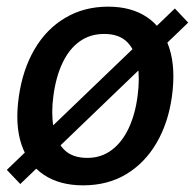

<svg xmlns="http://www.w3.org/2000/svg" viewBox="-30 -547 588 577"><path d="M31 6 -9.5 -36.5 495.5 -521.5 535.5 -479ZM219.5 10Q150 10 102.5 -21.2Q55 -52.5 34.8 -112Q14.5 -171.5 26.5 -256Q38 -337.5 73.5 -398.5Q109 -459.5 165.8 -493.2Q222.5 -527 295 -527Q365 -527 412 -495.2Q459 -463.5 478.8 -402.8Q498.5 -342 486.5 -256Q475.5 -177.5 440.5 -117.5Q405.5 -57.5 349.8 -23.8Q294 10 219.5 10ZM232.5 -72.5Q274 -72.5 305.2 -95.8Q336.5 -119 356.5 -161.2Q376.5 -203.5 383.5 -259Q390.5 -310.5 383.8 -352.8Q377 -395 352.8 -420Q328.5 -445 283 -445Q240.5 -445 209 -422.2Q177.5 -399.5 157.8 -357.8Q138 -316 130.5 -259Q123.5 -208.5 130.5 -166Q137.5 -123.5 162 -98Q186.5 -72.5 232.5 -72.5Z"/></svg>

Font: Public Sans Thin Medium
Style: Italic
Weight: 500
Italic angle: -8°
Version: Version 2.001